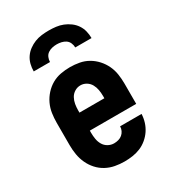

<svg xmlns="http://www.w3.org/2000/svg" viewBox="-183 -852 867 961"><g transform="rotate(-30 250.0 -371.0)"><path d="M252 8Q225 8 198 3Q171 -2 147 -15Q123 -28 104.5 -48.5Q86 -69 74.5 -94Q63 -119 58.5 -146Q54 -173 54 -200V-330Q54 -357 58 -384Q62 -411 73.5 -435.5Q85 -460 103.5 -480.5Q122 -501 145.5 -514.5Q169 -528 196 -533Q223 -538 250 -538Q277 -538 304 -533Q331 -528 354.5 -514.5Q378 -501 396.5 -480.5Q415 -460 426.5 -435.5Q438 -411 442 -384Q446 -357 446 -330V-213H178V-200Q178 -182 181 -164Q184 -146 193 -130.5Q202 -115 218 -106Q234 -97 252 -97Q265 -97 277.5 -100.5Q290 -104 299.5 -112Q309 -120 314.5 -131.5Q320 -143 320 -156H444Q443 -132 436 -109.5Q429 -87 416 -67.5Q403 -48 384.5 -32.5Q366 -17 344.5 -8Q323 1 299.5 4.5Q276 8 252 8ZM322 -317V-330Q322 -348 319 -365.5Q316 -383 307.5 -398.5Q299 -414 283.5 -423.5Q268 -433 250 -433Q232 -433 216.5 -423.5Q201 -414 192.5 -398.5Q184 -383 181 -365.5Q178 -348 178 -330V-317ZM83 -610Q83 -631 88 -651Q93 -671 104.5 -688Q116 -705 133 -717.5Q150 -730 169 -737.5Q188 -745 208.5 -747.5Q229 -750 250 -750Q271 -750 291.5 -747.5Q312 -745 331 -737.5Q350 -730 367 -717.5Q384 -705 395.5 -688Q407 -671 412 -651Q417 -631 417 -610H323Q323 -623 317.5 -636Q312 -649 301 -656.5Q290 -664 276.5 -667Q263 -670 250 -670Q237 -670 223.5 -667Q210 -664 199 -656.5Q188 -649 182.5 -636Q177 -623 177 -610Z"/></g></svg>

Font: Iosevka Slab Extrabold
Style: Regular
Weight: 800
Monospace: yes
Designer: Belleve Invis
Foundry: Belleve Invis
Version: Version 11.1.1; ttfautohint (v1.8.3)